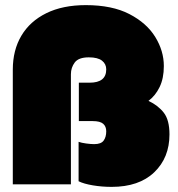

<svg xmlns="http://www.w3.org/2000/svg" viewBox="-20 -720 697 750"><path d="M416 10Q378 10 342.5 4Q307 -2 287 -12V-166Q298 -162 316.5 -159.5Q335 -157 348 -157Q375 -157 385 -171Q395 -185 395 -207Q395 -226 383 -236.5Q371 -247 342 -247H288V-397H330Q395 -397 395 -449Q395 -470 378.5 -483Q362 -496 327 -496Q287 -496 272 -476Q257 -456 257 -430V0H30V-448Q30 -524 63.5 -580.5Q97 -637 161 -668.5Q225 -700 315 -700Q418 -700 485.5 -665Q553 -630 586.5 -575.5Q620 -521 620 -462Q620 -414 603.5 -380Q587 -346 560 -326Q598 -308 620 -279.5Q642 -251 642 -195Q642 -104 582.5 -47Q523 10 416 10Z"/></svg>

Font: Kanit Black
Style: Regular
Weight: 900
Designer: Katatrad Team
Foundry: CadsonDemak
Version: Version 2.000; ttfautohint (v1.8.3)